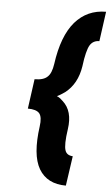

<svg xmlns="http://www.w3.org/2000/svg" viewBox="-60 -839 562 978"><g transform="rotate(5 221.0 -350.0)"><path d="M315 100 337 -52Q306 -54 298 -78Q288 -106 300 -187Q314 -281 261 -328Q255 -334 247.5 -340Q240 -346 230 -350Q241 -355 251 -361.5Q261 -368 270 -374Q332 -422 346 -513Q351 -554 358 -581.5Q365 -609 373 -622Q389 -648 421 -648L442 -800Q346 -800 284 -729Q222 -657 202 -512Q195 -464 175 -446Q155 -426 109 -426L88 -274Q131 -274 147 -256Q163 -237 156 -188Q146 -116 151 -61.5Q156 -7 177 29Q219 100 315 100Z"/></g></svg>

Font: Unageo
Style: ExtraBold-Italic
Weight: 800
Designer: Richard Sepsi
Foundry: Richard Sepsi
Version: Version 2.000